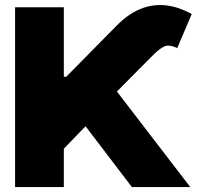

<svg xmlns="http://www.w3.org/2000/svg" viewBox="-20 -757 796 777"><path d="M41 0V-727.5H238.3V-446.3H248L454.1 -655.3Q497.6 -699.2 545.7 -719.7Q593.8 -740.2 646.5 -735.8Q699.2 -731.4 755.9 -700.2L697.3 -562.5Q663.1 -578.6 643.3 -568.4Q623.5 -558.1 600.6 -535.2L453.1 -386.7L750 0H513.7L326.2 -246.1L238.3 -155.3V0Z"/></svg>

Font: Inter 28pt Black
Style: Regular
Weight: 900
Designer: Rasmus Andersson
Foundry: rsms
Version: Version 4.001;git-66647c0bb